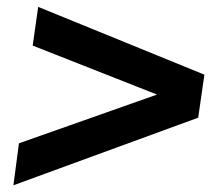

<svg xmlns="http://www.w3.org/2000/svg" viewBox="-20 -534 640 558"><path d="M19 4.5 35 -117.5 502.5 -282.5 501.5 -233.5 75 -401.5 91 -514 574 -317 556 -192Z"/></svg>

Font: Chivo Mono Medium
Style: Italic
Weight: 500
Italic angle: -8.05°
Monospace: yes
Designer: Hector Gatti
Foundry: Omnibus-Type
Version: Version 1.008